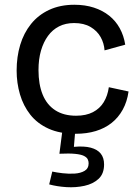

<svg xmlns="http://www.w3.org/2000/svg" viewBox="-20 -550 587 808"><path d="M299 13Q232 13 184.5 -8.5Q137 -30 107.5 -67.5Q78 -105 64 -153Q50 -201 50 -253Q50 -311 65 -361Q80 -411 110.5 -449Q141 -487 187 -508.5Q233 -530 293 -530Q338 -530 375 -518Q412 -506 439.5 -484Q467 -462 484 -431Q501 -400 507 -362L420 -338Q418 -368 403.5 -394Q389 -420 361 -436.5Q333 -453 292 -453Q256 -453 228.5 -439Q201 -425 182 -399Q163 -373 152.5 -337Q142 -301 142 -255Q142 -195 159.5 -152Q177 -109 212.5 -86Q248 -63 300 -63Q342 -63 371 -78Q400 -93 416.5 -120Q433 -147 438 -183L521 -165Q515 -122 496.5 -88.5Q478 -55 449.5 -32.5Q421 -10 383 1.5Q345 13 299 13ZM187 226 200 172Q218 176 243.5 179Q269 182 294 180.5Q319 179 336 169Q353 159 353 137Q353 128 349 120Q345 112 333 106Q321 100 296.5 97.5Q272 95 230 97L243 -4H297L291 68Q334 64 362 71.5Q390 79 404 96.5Q418 114 418 142Q418 181 395 202.5Q372 224 335.5 232Q299 240 259.5 237.5Q220 235 187 226Z"/></svg>

Font: Bricolage Grotesque 48pt Condensed ExtraBold
Style: Regular
Weight: 400
Version: Version 1.000;gftools[0.9.30]